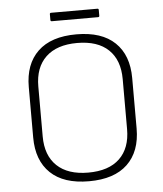

<svg xmlns="http://www.w3.org/2000/svg" viewBox="-55 -824 752 884"><g transform="rotate(-5 321.0 -382.0)"><path d="M321 12Q204 12 143 -46.5Q82 -105 82 -211V-444Q82 -550 143 -608.5Q204 -667 321 -667Q438 -667 499 -608.5Q560 -550 560 -444V-211Q560 -105 499 -46.5Q438 12 321 12ZM321 -28Q416 -28 466 -76Q516 -124 516 -212V-443Q516 -531 466 -579Q416 -627 321 -627Q227 -627 176.5 -579Q126 -531 126 -443V-212Q126 -124 176.5 -76Q227 -28 321 -28ZM214 -737Q208 -737 208 -743V-770Q208 -776 214 -776H428Q434 -776 434 -770V-743Q434 -737 428 -737Z"/></g></svg>

Font: Sofia Sans ExtraLight
Style: Regular
Weight: 250
Version: Version 4.100-B